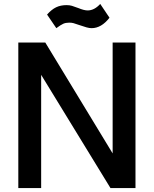

<svg xmlns="http://www.w3.org/2000/svg" viewBox="-20 -955 781 975"><path d="M73 -739H210L552 -176V-739H668V0H541L189 -575V0H73ZM219 -881Q242 -907 265 -918Q288 -929 318 -929Q333 -929 345 -925.5Q357 -922 378 -914Q407 -902 425 -902Q459 -902 489 -935L536 -865Q495 -812 445 -812Q434 -812 419.5 -816Q405 -820 382 -828Q363 -835 353 -837.5Q343 -840 332 -840Q314 -840 301.5 -834.5Q289 -829 266 -812Z"/></svg>

Font: Involve SemiBold
Style: Regular
Weight: 600
Designer: Stefan Peev
Foundry: Context Ltd.
Version: Version 1.001